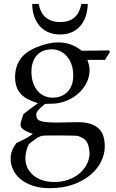

<svg xmlns="http://www.w3.org/2000/svg" viewBox="-20 -691 596 987"><path d="M541 -432.1 544.9 -422.9Q525.9 -394.5 520 -383.3H429.2Q440.4 -353.5 440.4 -329.1Q440.4 -302.7 429.7 -276.1Q418.9 -249.5 398.9 -226.8Q378.9 -204.1 350.3 -187Q321.8 -169.9 285.6 -162.1Q263.2 -157.2 223.1 -157.2H211.9Q197.8 -145.5 189 -137.5Q180.2 -129.4 175 -123Q169.9 -116.7 168.2 -111.3Q166.5 -106 166.5 -100.1Q166.5 -88.9 171.1 -81.3Q175.8 -73.7 188 -69.3Q200.2 -64.9 220.7 -63Q241.2 -61 273.4 -61L378.9 -63Q418 -63 444.6 -54.4Q471.2 -45.9 487.8 -29.8Q504.4 -13.7 511.5 9.5Q518.6 32.7 518.6 62Q518.6 101.1 499.8 139.4Q481 177.7 444.6 208.3Q408.2 238.8 355.7 257.6Q303.2 276.4 235.8 276.4Q185.5 276.4 147.7 263.4Q109.9 250.5 84.7 229.2Q59.6 208 47.1 180.9Q34.7 153.8 34.7 125.5Q34.7 103.5 41.3 85.2Q47.9 66.9 63.5 44.9Q123 17.6 148.9 -2.9Q128.4 -9.8 115.7 -16.1Q103 -22.5 96.4 -28.3Q89.8 -34.2 87.6 -39.8Q85.4 -45.4 85.4 -51.3Q85.4 -61 100.1 -104Q112.3 -113.8 130.6 -127.9Q148.9 -142.1 175.3 -160.6Q145 -169.4 122.8 -181.2Q100.6 -192.9 86.2 -209Q71.8 -225.1 64.7 -246.3Q57.6 -267.6 57.6 -295.4Q57.6 -346.7 83.5 -385.5Q109.4 -424.3 168.5 -448.2Q228.5 -473.1 279.8 -473.1Q346.7 -473.1 399.9 -430.2Q445.8 -430.7 481 -430.9Q516.1 -431.2 541 -432.1ZM141.6 -322.3Q141.6 -292 149.7 -267.3Q157.7 -242.7 172.1 -225.3Q186.5 -208 206.5 -198.5Q226.6 -189 250 -189Q271 -189 290.3 -195.6Q309.6 -202.1 324.2 -216.1Q338.9 -230 347.7 -251.5Q356.4 -272.9 356.4 -303.2Q356.4 -334.5 347.7 -359.4Q338.9 -384.3 323.7 -401.6Q308.6 -418.9 288.6 -428.2Q268.6 -437.5 246.6 -437.5Q223.1 -437.5 203.6 -429.9Q184.1 -422.4 170.4 -407.7Q156.7 -393.1 149.2 -371.6Q141.6 -350.1 141.6 -322.3ZM284.7 5.4Q254.9 5.4 236.6 5.4Q218.3 5.4 206.8 6.1Q195.3 6.8 188 9.5Q180.7 12.2 172.4 17.1Q152.8 30.3 142.8 38.1Q132.8 45.9 131.3 47.4Q127 51.8 123.3 60.3Q119.6 68.8 116.7 79.6Q113.8 90.3 112.1 101.8Q110.4 113.3 110.4 122.6Q110.4 148.4 120.8 170.7Q131.3 192.9 150.6 209.5Q169.9 226.1 197.8 235.4Q225.6 244.6 259.8 244.6Q299.3 244.6 332.5 232.4Q365.7 220.2 389.6 199.7Q413.6 179.2 427 152.1Q440.4 125 440.4 95.2Q438.5 71.8 434.1 56.9Q429.7 42 422.4 33Q415 23.9 404.5 18.3Q394 12.7 379.9 7.3Q374 6.3 350.6 6.1Q327.1 5.9 284.7 5.4ZM145.5 -670.9H179.2Q187 -625 215.6 -601.3Q244.1 -577.6 288.6 -577.6Q334.5 -577.6 361.3 -599.9Q388.2 -622.1 398.4 -670.9H431.6Q427.7 -593.8 389.4 -553.7Q351.1 -513.7 288.1 -513.7Q256.8 -513.7 230.7 -524.4Q204.6 -535.2 185.8 -555.4Q167 -575.7 156.5 -604.7Q146 -633.8 145.5 -670.9Z"/></svg>

Font: XB Kayhan
Style: Regular
Weight: 400
Designer: Behnam
Foundry: Irmug
Version: Version 7.300 2009